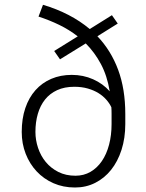

<svg xmlns="http://www.w3.org/2000/svg" viewBox="-20 -791 622 820"><path d="M396 -636.2Q454.1 -575.2 484.6 -492.9Q515.1 -410.6 515.1 -304.2V-261.2Q515.1 -201.2 499 -151.1Q482.9 -101.1 454.3 -65.4Q425.8 -29.8 386.5 -10Q347.2 9.8 300.3 9.8Q250 9.8 208.3 -8.5Q166.5 -26.9 136.5 -59.1Q106.4 -91.3 89.6 -134.5Q72.8 -177.7 72.8 -227.5Q72.8 -284.2 88.1 -329.3Q103.5 -374.5 131.6 -406Q159.7 -437.5 199 -454.3Q238.3 -471.2 286.6 -471.2Q335.4 -471.2 377.7 -452.4Q419.9 -433.6 448.7 -400.9Q437.5 -467.8 410.9 -517.6Q384.3 -567.4 346.2 -605.5L236.3 -537.6L211.4 -573.2L312 -635.7Q275.4 -664.1 233.2 -684.6Q190.9 -705.1 144.5 -720.2L163.6 -770.5Q281.7 -735.4 363.3 -667L458 -726.1L482.9 -690.4ZM456.5 -305.2Q456.5 -312 456.3 -319.1Q456.1 -326.2 455.6 -333Q447.8 -349.6 434.1 -365.2Q420.4 -380.9 400.9 -393.1Q381.3 -405.3 355.5 -412.8Q329.6 -420.4 297.4 -420.4Q255.4 -420.4 224.1 -406Q192.9 -391.6 172.4 -366Q151.9 -340.3 141.6 -304.9Q131.3 -269.5 131.3 -227.5Q131.3 -192.9 142.6 -159.2Q153.8 -125.5 175.5 -99.1Q197.3 -72.8 229.2 -56.6Q261.2 -40.5 302.2 -40.5Q337.9 -40.5 366.5 -57.1Q395 -73.7 415 -103Q435.1 -132.3 445.8 -172.9Q456.5 -213.4 456.5 -261.2Z"/></svg>

Font: Melbourne
Style: Light
Weight: 300
Designer: Google
Version: Version 2.000980; 2014